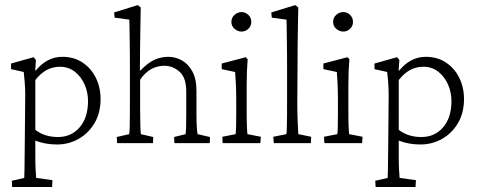

<svg xmlns="http://www.w3.org/2000/svg" viewBox="-20 -562 1878 754"><path d="M27.8 172.4 26.4 147.9 75.2 136.7Q75.7 129.4 76.2 103.5Q76.7 77.6 77.1 21.5L79.1 -189.5Q79.1 -213.9 76.9 -241.2Q74.7 -268.6 73.2 -279.3L23.4 -290.5V-312.5L111.8 -337.4L121.1 -326.7L118.2 -285.2H120.6Q165 -338.9 224.6 -338.9Q270.5 -338.9 304.2 -316.4Q337.9 -293.9 356.4 -256.3Q375 -218.8 375 -172.4Q375 -119.6 351.8 -79.6Q328.6 -39.6 289.6 -17.1Q250.5 5.4 203.6 5.4Q157.7 5.4 118.7 -9.8V53.2Q118.7 85.4 119.9 105Q121.1 124.5 122.1 136.7L186 145.5L184.6 172.4ZM207.5 -23.9Q259.3 -23.9 292 -61Q324.7 -98.1 325.7 -162.1Q326.2 -198.2 312.5 -229.5Q298.8 -260.7 273.9 -280.3Q249 -299.8 215.3 -299.8Q186 -299.8 162.4 -286.6Q138.7 -273.4 118.7 -247.6V-52.2Q154.8 -23.9 207.5 -23.9Z M439.9 0 438.5 -23.9 487.3 -35.2Q488.8 -44.4 489.3 -60.3Q489.7 -76.2 490 -106.2Q490.2 -136.2 490.2 -188V-285.2Q490.2 -311.5 490 -344Q489.7 -376.5 489.3 -407.2Q488.8 -438 488.5 -459.5Q488.3 -481 487.8 -484.9L430.2 -492.7L428.2 -513.2L521 -542L532.7 -532.7Q532.2 -500 531.5 -466.1Q530.8 -432.1 530.3 -389.2Q529.8 -346.2 529.3 -285.6L531.7 -285.2Q560.5 -315.4 586.2 -327.1Q611.8 -338.9 641.6 -338.9Q668.5 -338.9 693.6 -325.2Q718.8 -311.5 735.1 -282Q751.5 -252.4 751.5 -205.1V-118.2Q751.5 -57.1 755.9 -35.2L804.7 -23.9L803.7 0H665L663.6 -23.9L709 -35.2Q710 -43.9 710.7 -58.3Q711.4 -72.8 711.4 -110.4V-203.6Q711.4 -257.3 684.8 -280.5Q658.2 -303.7 626 -303.7Q567.4 -303.7 530.3 -249V-128.9Q530.3 -90.3 531.2 -65.7Q532.2 -41 533.2 -35.2L582 -23.9L580.6 0Z M854.5 0 853 -24.9 905.3 -35.2Q905.8 -38.1 906.2 -44.4Q906.7 -50.8 907.2 -68.1Q907.7 -85.4 907.7 -121.1V-168.5Q907.7 -206.5 906 -237.5Q904.3 -268.6 903.3 -279.3L850.6 -290.5V-312.5L945.3 -337.4L952.6 -329.1Q950.7 -305.2 949.7 -282.2Q948.7 -259.3 948.7 -228V-128.9Q948.7 -88.9 949.7 -64.9Q950.7 -41 951.7 -35.2L1004.4 -24.9L1002.4 0ZM928.7 -438Q913.6 -438 901.1 -448.7Q888.7 -459.5 888.7 -476.1Q888.7 -492.7 901.1 -503.7Q913.6 -514.6 928.7 -514.6Q943.4 -514.6 955.1 -503.7Q966.8 -492.7 966.8 -476.1Q966.8 -459.5 955.1 -448.7Q943.4 -438 928.7 -438Z M1055.2 0 1053.2 -24.9 1104.5 -35.2Q1106 -44.4 1106.4 -60.3Q1106.9 -76.2 1107.2 -106.2Q1107.4 -136.2 1107.4 -188V-285.2Q1107.4 -315.9 1107.2 -349.4Q1106.9 -382.8 1106.4 -412.4Q1106 -441.9 1105.7 -461.7Q1105.5 -481.4 1105 -484.9L1047.4 -492.7L1045.4 -513.2L1139.6 -542L1151.4 -532.7Q1150.9 -499 1150.1 -465.6Q1149.4 -432.1 1148.9 -391.6Q1148.4 -351.1 1148.4 -295.4L1147.5 -163.6Q1147.5 -121.1 1148.9 -85Q1150.4 -48.8 1151.4 -35.2L1202.1 -24.9L1200.7 0Z M1253.9 0 1252.4 -24.9 1304.7 -35.2Q1305.2 -38.1 1305.7 -44.4Q1306.2 -50.8 1306.6 -68.1Q1307.1 -85.4 1307.1 -121.1V-168.5Q1307.1 -206.5 1305.4 -237.5Q1303.7 -268.6 1302.7 -279.3L1250 -290.5V-312.5L1344.7 -337.4L1352.1 -329.1Q1350.1 -305.2 1349.1 -282.2Q1348.1 -259.3 1348.1 -228V-128.9Q1348.1 -88.9 1349.1 -64.9Q1350.1 -41 1351.1 -35.2L1403.8 -24.9L1401.9 0ZM1328.1 -438Q1313 -438 1300.5 -448.7Q1288.1 -459.5 1288.1 -476.1Q1288.1 -492.7 1300.5 -503.7Q1313 -514.6 1328.1 -514.6Q1342.8 -514.6 1354.5 -503.7Q1366.2 -492.7 1366.2 -476.1Q1366.2 -459.5 1354.5 -448.7Q1342.8 -438 1328.1 -438Z M1455.1 172.4 1453.6 147.9 1502.4 136.7Q1502.9 129.4 1503.4 103.5Q1503.9 77.6 1504.4 21.5L1506.3 -189.5Q1506.3 -213.9 1504.2 -241.2Q1502 -268.6 1500.5 -279.3L1450.7 -290.5V-312.5L1539.1 -337.4L1548.3 -326.7L1545.4 -285.2H1547.9Q1592.3 -338.9 1651.9 -338.9Q1697.8 -338.9 1731.4 -316.4Q1765.1 -293.9 1783.7 -256.3Q1802.2 -218.8 1802.2 -172.4Q1802.2 -119.6 1779.1 -79.6Q1755.9 -39.6 1716.8 -17.1Q1677.7 5.4 1630.9 5.4Q1585 5.4 1545.9 -9.8V53.2Q1545.9 85.4 1547.1 105Q1548.3 124.5 1549.3 136.7L1613.3 145.5L1611.8 172.4ZM1634.8 -23.9Q1686.5 -23.9 1719.2 -61Q1752 -98.1 1752.9 -162.1Q1753.4 -198.2 1739.7 -229.5Q1726.1 -260.7 1701.2 -280.3Q1676.3 -299.8 1642.6 -299.8Q1613.3 -299.8 1589.6 -286.6Q1565.9 -273.4 1545.9 -247.6V-52.2Q1582 -23.9 1634.8 -23.9Z"/></svg>

Font: Lateef ExtraLight
Style: Regular
Weight: 200
Designer: SIL International
Foundry: SIL International
Version: Version 4.200